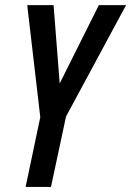

<svg xmlns="http://www.w3.org/2000/svg" viewBox="-20 -734 515 754"><path d="M80.6 0 138.2 -273.9 86.9 -713.9H190.4L214.4 -406.2L368.2 -713.9H475.1L239.3 -276.4L180.2 0Z"/></svg>

Font: Open Sans Condensed SemiBold
Style: Italic
Weight: 600
Width: 3
Italic angle: -12°
Designer: Monotype Design Team
Foundry: Monotype Imaging Inc.
Version: Version 3.000; ttfautohint (v1.8.4)